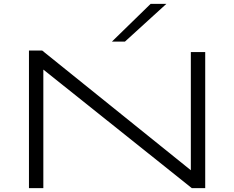

<svg xmlns="http://www.w3.org/2000/svg" viewBox="-20 -968 1204 988"><path d="M129 0V-708H197L962 -92V-700H1036V0H967L203 -610V0ZM556 -754 755 -948H836L623 -754Z"/></svg>

Font: Georama ExtraExtended Light
Style: Regular
Weight: 300
Width: 8
Designer: Jean-Baptiste Levee
Foundry: Production Type
Version: Version 1.000